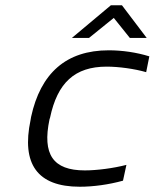

<svg xmlns="http://www.w3.org/2000/svg" viewBox="-20 -700 587 729"><path d="M98 -256 96 -244C61 -78 121 9 283 9C334 9 393 1 447 -14L460 -74C410 -61 347 -53 302 -53C181 -53 140 -114 168 -247L170 -253C198 -386 264 -447 385 -447C430 -447 490 -439 535 -426L547 -486C499 -501 444 -509 393 -509C231 -509 134 -422 98 -256ZM253 -556H318L412 -632L473 -556H537L443 -680H401Z"/></svg>

Font: LT Wave Text Light Italic
Style: Regular
Weight: 300
Designer: Daniel Lyons
Version: Version 2.5 (Glyphs App)